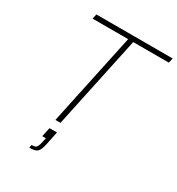

<svg xmlns="http://www.w3.org/2000/svg" viewBox="-212 -820 1089 1181"><g transform="rotate(30 333.0 -230.0)"><path d="M230 0 369 -654H116L124 -688H666L658 -654H405L266 0ZM176 228 180 207Q196 207 205 203.5Q214 200 219.5 188.5Q225 177 230 153L236 127H210L224 62H277L259 149Q254 174 248 190Q242 206 233.5 214Q225 222 211.5 225Q198 228 176 228Z"/></g></svg>

Font: Saira SemiExpanded Thin
Style: Italic
Weight: 250
Width: 6
Italic angle: -12°
Designer: Hector Gatti with collaboration of the Omnibus-Type team
Foundry: Omnibus-Type
Version: Version 1.101